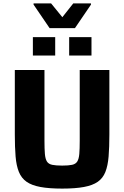

<svg xmlns="http://www.w3.org/2000/svg" viewBox="-20 -1099 730 1127"><path d="M345 8Q268 8 217 -1.5Q166 -11 136 -32Q106 -53 91 -89.5Q76 -126 71.5 -180.5Q67 -235 67 -310V-688H241V-273Q241 -225 243.5 -195.5Q246 -166 255.5 -151Q265 -136 286.5 -131.5Q308 -127 345 -127Q382 -127 403 -131.5Q424 -136 433.5 -151Q443 -166 445.5 -195.5Q448 -225 448 -273V-688H622V-310Q622 -235 617.5 -180.5Q613 -126 598.5 -89.5Q584 -53 554 -32Q524 -11 473 -1.5Q422 8 345 8ZM173 -773V-881H304V-773ZM386 -773V-881H517V-773ZM271 -934 177 -1072V-1079H280L346 -998L410 -1079H514V-1072L420 -934Z"/></svg>

Font: Saira Thin
Style: Bold
Weight: 700
Version: Version 1.101